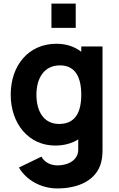

<svg xmlns="http://www.w3.org/2000/svg" viewBox="-20 -800 664 1075"><path d="M404 -644V-780H268V-644ZM289 15C340 15 383 2.5 418 -19.5V35C420 95 363 126 302 126C264 126 229 109 212 77L86 138C127 208 209 255 301 255C420 255 520 209 546 110C552 87 554 64 554 37V-540H435V-510C398.5 -538.5 352 -555 296 -555C141 -555 40 -435 40 -270C40 -108 140 15 289 15ZM311 -106C223 -106 184 -179 184 -270C184 -360 225 -434 316 -434C401 -434 435 -368 435 -270C435 -172 402 -106 311 -106Z"/></svg>

Font: Manrope ExtraBold
Style: Regular
Weight: 800
Designer: Mikhail Sharanda
Foundry: Mikhail Sharanda
Version: Version 4.505